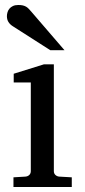

<svg xmlns="http://www.w3.org/2000/svg" viewBox="-20 -753 343 773"><path d="M34.2 0V-39.1L83 -42Q92.3 -43 98.1 -48.8Q104 -54.7 104 -64V-420.9H35.2V-456.1L157.2 -494.1H196.8V-64Q196.8 -54.7 202.9 -48.8Q209 -43 217.8 -42L269 -39.1V0ZM182.6 -550.8 30.8 -647.9Q20 -654.8 13.9 -664.6Q7.8 -674.3 7.8 -688Q7.8 -695.8 10.3 -703.9Q12.7 -711.9 18.1 -718.3Q23.4 -724.6 32.2 -728.8Q41 -732.9 53.7 -732.9Q64.5 -732.9 71.8 -731.2Q79.1 -729.5 85 -726.1Q90.8 -722.7 95.7 -717.5Q100.6 -712.4 106 -706.1L239.7 -550.8Z"/></svg>

Font: Tagmukay Beta
Style: Regular
Weight: 400
Designer: Peter Martin
Foundry: SIL International
Version: Version 2.000; dev 82b92eM